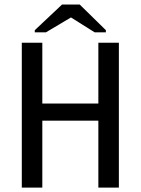

<svg xmlns="http://www.w3.org/2000/svg" viewBox="-20 -853 640 873"><path d="M427.2 0V-304.2H172.4V0H79.1V-658.7H172.4V-382.3H427.2V-658.7H520.5V0ZM461.4 -715.8V-706.1H410.2L303.2 -773.4H302.2L189 -706.1H138.2V-715.8L262.2 -832.5H342.3Z"/></svg>

Font: Cousine
Style: Regular
Weight: 400
Monospace: yes
Designer: Steve Matteson
Foundry: Monotype Imaging Inc.
Version: Version 1.21